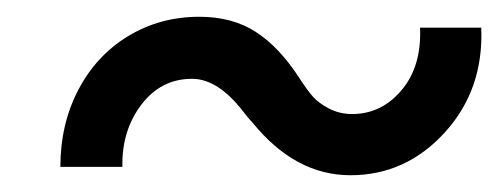

<svg xmlns="http://www.w3.org/2000/svg" viewBox="-20 -376 594 229"><path d="M398 -167Q332 -167 281 -230Q278 -233 274 -238L270 -243Q240 -282 209 -282Q172 -282 148.5 -251Q125 -220 126 -177H52Q52 -228 73.5 -269Q95 -310 133 -333Q171 -356 218 -356Q257 -356 285 -338Q313 -320 337 -283Q346 -269 353 -261Q360 -253 372.5 -246.5Q385 -240 400 -240Q435 -240 459 -268.5Q483 -297 481 -343H554Q557 -269 510.5 -218Q464 -167 398 -167Z"/></svg>

Font: Orkney
Style: BoldItalic
Weight: 700
Designer: Samuel Oakes and Alfredo Marco Pradil
Foundry: Alfredo Marco Pradil
Version: 1.0; ttfautohint (v1.5)